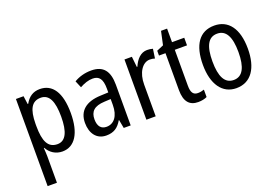

<svg xmlns="http://www.w3.org/2000/svg" viewBox="-116 -1014 2320 1609"><g transform="rotate(-20 1044.0 -209.0)"><path d="M286 -547C226 -547 184 -518 154 -464H149L139 -537H71V240H154V6C154 -16 152 -44 150 -71H154C181 -22 228 10 289 10C398 10 463 -90 463 -269C463 -454 398 -547 286 -547ZM269 -476C345 -476 377 -403 377 -269C377 -134 343 -62 270 -62C187 -62 154 -128 154 -266V-285C155 -415 189 -476 269 -476Z M744 -546C687 -546 634 -531 591 -505L617 -443C657 -465 695 -478 733 -478C790 -478 817 -443 817 -359V-324L747 -321C615 -316 546 -256 546 -150C546 -58 593 10 680 10C747 10 787 -18 820 -75H823L837 0H899V-363C899 -483 853 -546 744 -546ZM760 -262 817 -265V-213C817 -113 772 -58 706 -58C660 -58 631 -87 631 -151C631 -220 668 -258 760 -262Z M1243 -547C1187 -547 1146 -504 1120 -443H1115L1105 -537H1039V0H1122V-282C1121 -388 1172 -464 1237 -464C1253 -464 1269 -462 1282 -457L1294 -540C1277 -545 1259 -547 1243 -547Z M1522 -62C1480 -62 1463 -90 1463 -148V-469H1572V-537H1463V-658H1409L1383 -538L1322 -512V-469H1380V-140C1380 -34 1424 10 1499 10C1529 10 1558 4 1578 -6V-72C1562 -66 1541 -62 1522 -62Z M2042 -269C2042 -450 1966 -547 1842 -547C1709 -547 1641 -446 1641 -269C1641 -98 1714 10 1840 10C1973 10 2042 -99 2042 -269ZM1726 -269C1726 -404 1761 -475 1842 -475C1921 -475 1958 -404 1958 -269C1958 -134 1921 -62 1842 -62C1762 -62 1726 -135 1726 -269Z"/></g></svg>

Font: Noto Sans Khmer UI Condensed
Style: Regular
Weight: 400
Width: 3
Designer: Danh Hong and the Monotype Design Team
Foundry: Monotype Imaging Inc.
Version: Version 2.002